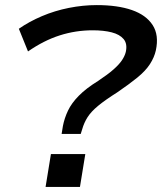

<svg xmlns="http://www.w3.org/2000/svg" viewBox="-20 -734 636 754"><path d="M222 -208 227 -239Q233 -270 247 -299.5Q261 -329 289.5 -358Q318 -387 365 -416Q404 -442 426 -461.5Q448 -481 459 -497.5Q470 -514 474 -530Q481 -562 465.5 -580.5Q450 -599 418.5 -607Q387 -615 344 -615Q277 -615 214.5 -595Q152 -575 90 -532L54 -621Q94 -649 144.5 -670.5Q195 -692 250.5 -703Q306 -714 360 -714Q442 -714 498 -694.5Q554 -675 579.5 -635.5Q605 -596 592 -536Q586 -509 569 -482.5Q552 -456 519.5 -429.5Q487 -403 440 -371Q394 -342 366 -319Q338 -296 324 -274Q310 -252 303 -227L297 -208ZM159 0 180 -129H315L294 0Z"/></svg>

Font: Nunito Sans 10pt Expanded SemiBold
Style: Italic
Weight: 600
Width: 7
Italic angle: -9°
Designer: Vernon Adams
Foundry: Vernon Adams
Version: Version 3.101;gftools[0.9.27]